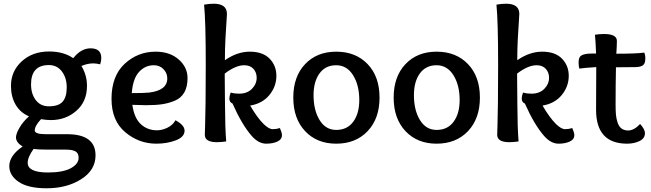

<svg xmlns="http://www.w3.org/2000/svg" viewBox="-20 -763 3505 1033"><path d="M254 -117Q228 -117 201 -122Q167 -86 167 -61Q167 -41 227 -41H341Q494 -41 494 73Q494 152 417 201Q340 250 231 250Q131 250 80.5 215.5Q30 181 30 131Q30 74 102 25Q66 4 66 -24Q66 -43 85 -76Q104 -109 136 -137Q89 -157 64 -200Q39 -243 39 -301Q39 -380 97 -433Q155 -486 244 -486Q322 -486 374 -450Q416 -503 467 -503Q525 -503 525 -451Q525 -436 519 -417Q497 -422 482 -422Q451 -422 418 -408Q448 -359 448 -301Q448 -217 391 -167Q334 -117 254 -117ZM339 -293Q339 -344 313 -378.5Q287 -413 243 -413Q147 -413 147 -309Q147 -258 172.5 -224.5Q198 -191 243 -191Q295 -191 317 -216Q339 -241 339 -293ZM335 42H237Q185 42 161 38Q129 82 129 113Q129 165 238 165Q319 165 361 142Q403 119 403 86Q403 61 386 51.5Q369 42 335 42Z M765 -197Q738 -197 692 -199Q702 -128 737.5 -95Q773 -62 825 -62Q852 -62 881 -76Q910 -90 924 -116Q973 -90 973 -60Q973 -26 926 -8Q879 10 821 10Q727 10 653.5 -52Q580 -114 580 -231Q580 -354 650.5 -419.5Q721 -485 817 -485Q894 -485 941.5 -443Q989 -401 989 -343Q989 -296 971.5 -265.5Q954 -235 920 -221Q886 -207 851 -202Q816 -197 765 -197ZM808 -412Q761 -412 728 -376Q695 -340 689 -262Q753 -262 783 -265Q880 -277 880 -341Q880 -370 859.5 -391Q839 -412 808 -412Z M1294 -412Q1248 -412 1189 -367Q1190 -329 1190.5 -202Q1191 -75 1197 -2Q1170 2 1147 2Q1082 2 1082 -38Q1082 -45 1083.5 -87Q1085 -129 1086 -215Q1087 -301 1087 -414Q1087 -650 1078 -738Q1106 -743 1130 -743Q1201 -743 1201 -688Q1201 -679 1198.5 -645.5Q1196 -612 1193 -556.5Q1190 -501 1190 -439Q1256 -485 1324 -485Q1394 -485 1430.5 -447.5Q1467 -410 1467 -355Q1467 -298 1429.5 -252Q1392 -206 1326 -195Q1363 -131 1398 -96Q1427 -68 1447 -68Q1467 -68 1486 -74Q1497 -49 1497 -36Q1497 -13 1472.5 -1.5Q1448 10 1412 10Q1371 10 1334 -32Q1281 -93 1231 -206Q1214 -213 1214 -233Q1214 -246 1221 -265Q1242 -259 1266 -259Q1310 -259 1335.5 -285Q1361 -311 1361 -345Q1361 -373 1343.5 -392.5Q1326 -412 1294 -412Z M1913 -225Q1913 -305 1879.5 -358.5Q1846 -412 1789 -412Q1731 -412 1699 -368Q1667 -324 1667 -251Q1667 -170 1699.5 -117Q1732 -64 1789 -64Q1848 -64 1880.5 -108Q1913 -152 1913 -225ZM1789 10Q1685 10 1621.5 -57.5Q1558 -125 1558 -238Q1558 -351 1621.5 -418Q1685 -485 1789 -485Q1894 -485 1958 -418Q2022 -351 2022 -238Q2022 -125 1958 -57.5Q1894 10 1789 10Z M2453 -225Q2453 -305 2419.5 -358.5Q2386 -412 2329 -412Q2271 -412 2239 -368Q2207 -324 2207 -251Q2207 -170 2239.5 -117Q2272 -64 2329 -64Q2388 -64 2420.5 -108Q2453 -152 2453 -225ZM2329 10Q2225 10 2161.5 -57.5Q2098 -125 2098 -238Q2098 -351 2161.5 -418Q2225 -485 2329 -485Q2434 -485 2498 -418Q2562 -351 2562 -238Q2562 -125 2498 -57.5Q2434 10 2329 10Z M2867 -412Q2821 -412 2762 -367Q2763 -329 2763.5 -202Q2764 -75 2770 -2Q2743 2 2720 2Q2655 2 2655 -38Q2655 -45 2656.5 -87Q2658 -129 2659 -215Q2660 -301 2660 -414Q2660 -650 2651 -738Q2679 -743 2703 -743Q2774 -743 2774 -688Q2774 -679 2771.5 -645.5Q2769 -612 2766 -556.5Q2763 -501 2763 -439Q2829 -485 2897 -485Q2967 -485 3003.5 -447.5Q3040 -410 3040 -355Q3040 -298 3002.5 -252Q2965 -206 2899 -195Q2936 -131 2971 -96Q3000 -68 3020 -68Q3040 -68 3059 -74Q3070 -49 3070 -36Q3070 -13 3045.5 -1.5Q3021 10 2985 10Q2944 10 2907 -32Q2854 -93 2804 -206Q2787 -213 2787 -233Q2787 -246 2794 -265Q2815 -259 2839 -259Q2883 -259 2908.5 -285Q2934 -311 2934 -345Q2934 -373 2916.5 -392.5Q2899 -412 2867 -412Z M3142 -474Q3151 -475 3187 -475Q3185 -534 3181 -576Q3202 -580 3230 -580Q3299 -580 3299 -543Q3299 -519 3296 -474Q3404 -474 3446 -480Q3452 -469 3452 -449Q3452 -422 3440 -412.5Q3428 -403 3402 -402Q3372 -401 3294 -401Q3292 -307 3292 -198Q3292 -166 3294 -145Q3296 -124 3303 -103Q3310 -82 3324 -71.5Q3338 -61 3360 -61Q3391 -61 3424 -96Q3450 -67 3450 -47Q3450 -18 3420.5 -4Q3391 10 3354 10Q3187 10 3187 -172Q3187 -219 3187.5 -302.5Q3188 -386 3188 -402Q3124 -398 3097 -394Q3093 -405 3093 -427Q3093 -453 3104.5 -462Q3116 -471 3142 -474Z"/></svg>

Font: Overlock
Style: Bold
Weight: 700
Designer: Dario Muhafara
Foundry: Dario Manuel Muhafara
Version: Version 1.001